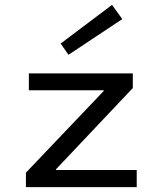

<svg xmlns="http://www.w3.org/2000/svg" viewBox="-20 -765 654 785"><path d="M539 0H86V-59L404 -393V-396H98V-465H523V-405L209 -73V-70H539ZM260 -541 228 -587 438 -745 480 -687Z"/></svg>

Font: Intel One Mono
Style: Regular
Weight: 400
Monospace: yes
Designer: Fred Shallcrass
Foundry: Frere-Jones Type LLC
Version: Version 1.400;hotconv 1.1.0;makeotfexe 2.6.0;FJTRelease1.4